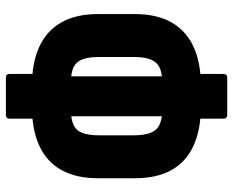

<svg xmlns="http://www.w3.org/2000/svg" viewBox="-88 -664 772 635"><g transform="rotate(-90 297.5 -346.0)"><path d="M264 -67Q187 -67 133.5 -91.5Q80 -116 53 -164.5Q26 -213 26 -285V-408Q26 -479 53 -528Q80 -577 133.5 -601.5Q187 -626 264 -626H330Q408 -626 461 -601.5Q514 -577 541.5 -528.5Q569 -480 569 -408V-285Q569 -213 541.5 -164.5Q514 -116 461 -91.5Q408 -67 330 -67ZM252 -195H343Q374 -195 392.5 -204Q411 -213 419 -234Q427 -255 427 -289V-404Q427 -439 419 -459.5Q411 -480 392.5 -488.5Q374 -497 343 -497H252Q222 -497 203 -488.5Q184 -480 176 -459.5Q168 -439 168 -404V-289Q168 -255 176 -234Q184 -213 203 -204Q222 -195 252 -195ZM235 20Q223 20 223 6V-99L231 -116V-568L223 -577V-699Q223 -712 235 -712H359Q371 -712 371 -699V-577L363 -566V-118L371 -99V6Q371 20 359 20Z"/></g></svg>

Font: Sofia Sans Extra Condensed Black
Style: Regular
Weight: 900
Designer: Botio Nikoltchev, Ani Petrova
Foundry: lettersoup
Version: Version 4.101